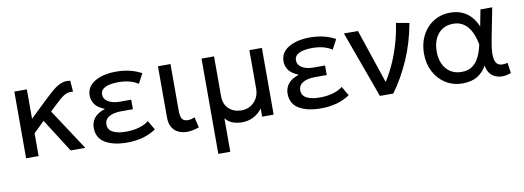

<svg xmlns="http://www.w3.org/2000/svg" viewBox="-57 -842 3791 1389"><g transform="rotate(-10 1838.0 -147.5)"><path d="M79.5 0V-490H171.5V-274L289 -386.5Q328.5 -424.5 360.8 -451.8Q393 -479 424 -491.2Q455 -503.5 491.5 -497L497.5 -415.5Q470.5 -420 447.5 -410.5Q424.5 -401 400.8 -380.2Q377 -359.5 346.5 -330.5L316.5 -301.5L514.5 0H407L251 -245L171.5 -167.5V0Z M819 15Q720.5 15 660 -20.8Q599.5 -56.5 599.5 -131.5Q599.5 -171 622.5 -202Q645.5 -233 703 -253Q651 -273.5 631 -303.2Q611 -333 611 -367Q611 -412.5 640 -443Q669 -473.5 718 -489Q767 -504.5 826.5 -504.5Q879.5 -504.5 925 -494.2Q970.5 -484 1014.5 -460.5L976.5 -388.5Q948 -408 911.2 -417.2Q874.5 -426.5 830.5 -426.5Q795.5 -426.5 766.2 -420Q737 -413.5 719 -398.8Q701 -384 701 -358.5Q701 -324.5 733.5 -305Q766 -285.5 817 -285.5H902V-215.5H819Q781.5 -215.5 753.2 -207.2Q725 -199 709.5 -182.2Q694 -165.5 694 -139.5Q694 -101 729.2 -82.5Q764.5 -64 827 -64Q877 -64 920.2 -76Q963.5 -88 993.5 -112L1033 -44Q988.5 -14 935.2 0.5Q882 15 819 15Z M1262.5 14Q1225.5 14 1196.5 0.2Q1167.5 -13.5 1151 -42Q1134.5 -70.5 1134.5 -115.5V-490H1226.5V-149.5Q1226.5 -104 1239 -86.2Q1251.5 -68.5 1282 -68.5Q1293 -68.5 1305.5 -71.5Q1318 -74.5 1331 -80L1349 -3.5Q1327.5 4.5 1305.2 9.2Q1283 14 1262.5 14Z M1454.5 210V-490H1546.5V-199Q1546.5 -136.5 1583.8 -103.5Q1621 -70.5 1676.5 -70.5Q1711 -70.5 1740.5 -87.5Q1770 -104.5 1788 -135.2Q1806 -166 1806 -206.5V-490H1898V0H1813.5V-60Q1783.5 -21.5 1745.8 -3.2Q1708 15 1665.5 15Q1627.5 15 1595.5 3.2Q1563.5 -8.5 1542.5 -36.5V210Z M2243 15Q2144.5 15 2084 -20.8Q2023.5 -56.5 2023.5 -131.5Q2023.5 -171 2046.5 -202Q2069.5 -233 2127 -253Q2075 -273.5 2055 -303.2Q2035 -333 2035 -367Q2035 -412.5 2064 -443Q2093 -473.5 2142 -489Q2191 -504.5 2250.5 -504.5Q2303.5 -504.5 2349 -494.2Q2394.5 -484 2438.5 -460.5L2400.5 -388.5Q2372 -408 2335.2 -417.2Q2298.5 -426.5 2254.5 -426.5Q2219.5 -426.5 2190.2 -420Q2161 -413.5 2143 -398.8Q2125 -384 2125 -358.5Q2125 -324.5 2157.5 -305Q2190 -285.5 2241 -285.5H2326V-215.5H2243Q2205.5 -215.5 2177.2 -207.2Q2149 -199 2133.5 -182.2Q2118 -165.5 2118 -139.5Q2118 -101 2153.2 -82.5Q2188.5 -64 2251 -64Q2301 -64 2344.2 -76Q2387.5 -88 2417.5 -112L2457 -44Q2412.5 -14 2359.2 0.5Q2306 15 2243 15Z M2678.5 0 2500.5 -490H2603.5L2749.5 -55.5L2726 -75.5Q2760.5 -125.5 2791.8 -190.5Q2823 -255.5 2847.2 -333.8Q2871.5 -412 2884.5 -500L2980.5 -482.5Q2955 -340.5 2901.8 -219.2Q2848.5 -98 2777 0Z M3285.5 15Q3215 15 3160.8 -19.2Q3106.5 -53.5 3076 -112.2Q3045.5 -171 3045.5 -245Q3045.5 -300.5 3062.8 -348Q3080 -395.5 3111.8 -430.8Q3143.5 -466 3187 -485.5Q3230.5 -505 3282.5 -505Q3334 -505 3373 -487Q3412 -469 3438.5 -438Q3465 -407 3480 -368L3503.5 -490H3590L3545 -260Q3533 -198.5 3532.8 -158.5Q3532.5 -118.5 3543 -97.8Q3553.5 -77 3575.5 -72.2Q3597.5 -67.5 3629.5 -75.5L3640.5 1Q3595.5 18.5 3557 13.2Q3518.5 8 3493.5 -17.2Q3468.5 -42.5 3463 -85Q3436 -36.5 3392.8 -10.8Q3349.5 15 3285.5 15ZM3292 -68Q3341 -68 3372.2 -91.2Q3403.5 -114.5 3422.2 -154Q3441 -193.5 3451 -243Q3447.5 -259 3441.5 -281.8Q3435.5 -304.5 3424.5 -329Q3413.5 -353.5 3395.8 -374.5Q3378 -395.5 3352 -408.8Q3326 -422 3289.5 -422Q3244 -422 3210.2 -400.5Q3176.5 -379 3157.8 -339.2Q3139 -299.5 3139 -245.5Q3139 -163 3181 -115.5Q3223 -68 3292 -68Z"/></g></svg>

Font: Geologica Roman Light
Style: Regular
Weight: 300
Designer: Sindre Bremnes, Frode Helland
Foundry: Monokrom Skriftforlag AS
Version: Version 1.010;gftools[0.9.28]